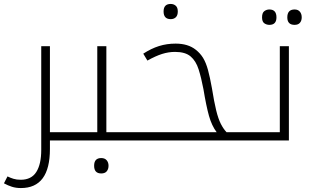

<svg xmlns="http://www.w3.org/2000/svg" viewBox="-55 -712 1591 973"><path d="M198 0V43Q198 241 51 241Q26 241 5.5 234.5Q-15 228 -35 217L-17 182Q-3 189 13 194Q29 199 50 199Q104 199 129 159.5Q154 120 154 48V-478H198V-42H317Q322 -42 322 -38V-5Q322 0 317 0Z M458 167Q422 167 422 128Q422 89 458 89Q476 89 485.5 100Q495 111 495 128Q495 145 486 156Q477 167 458 167Z M307 0Q302 0 302 -5V-38Q302 -42 307 -42H438V-478H484V-42H609Q614 -42 614 -38V-5Q614 0 609 0Z M810 -615Q774 -615 774 -654Q774 -692 810 -692Q825 -692 835.5 -683Q846 -674 846 -654Q846 -634 836 -624.5Q826 -615 810 -615Z M599 0Q594 0 594 -5V-38Q594 -42 599 -42H1043Q1018 -75 1004 -125Q990 -175 976 -260Q965 -318 951.5 -360.5Q938 -403 911 -426Q884 -449 832 -449Q799 -449 766 -438.5Q733 -428 692 -405L671 -440Q711 -466 750.5 -478.5Q790 -491 835 -491Q898 -491 937 -460Q960 -442 974.5 -418Q989 -394 999 -357.5Q1009 -321 1019 -265Q1030 -196 1040.5 -153Q1051 -110 1064 -84.5Q1077 -59 1093 -42H1160Q1165 -42 1165 -38V-5Q1165 0 1160 0Z M1310 -586Q1296 -586 1284.5 -594Q1273 -602 1273 -624Q1273 -647 1284.5 -655.5Q1296 -664 1310 -664Q1346 -664 1346 -624Q1346 -586 1310 -586ZM1438 -586Q1401 -586 1401 -624Q1401 -664 1438 -664Q1455 -664 1464.5 -653Q1474 -642 1474 -624Q1474 -607 1465 -596.5Q1456 -586 1438 -586Z M1150 0Q1145 0 1145 -5V-38Q1145 -42 1150 -42H1363V-478H1409V0Z"/></svg>

Font: Noto Kufi Arabic ExtraLight
Style: Regular
Weight: 200
Designer: Monotype Design Team, David Williams, Khaled Hosny
Foundry: Google LLC
Version: Version 2.109; ttfautohint (v1.8.4.7-5d5b)